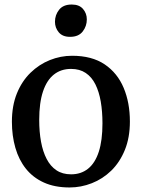

<svg xmlns="http://www.w3.org/2000/svg" viewBox="-20 -816 625 847"><path d="M32.5 -279Q32.5 -349.5 54.5 -403.8Q76.5 -458 114.5 -495Q152.5 -532 200 -551Q247.5 -570 298 -570Q385.5 -570 441.8 -532Q498 -494 525.5 -428.5Q553 -363 553 -280Q553 -209 530.8 -154.5Q508.5 -100 470.8 -63.2Q433 -26.5 385.2 -7.8Q337.5 11 287 11Q221.5 11 173.5 -10.8Q125.5 -32.5 94.2 -71.8Q63 -111 47.8 -164Q32.5 -217 32.5 -279ZM293.5 -47Q337.5 -47 368.5 -71.8Q399.5 -96.5 415.8 -146.5Q432 -196.5 432 -272Q432 -324 424.5 -367.8Q417 -411.5 400.8 -444Q384.5 -476.5 358 -494.2Q331.5 -512 293.5 -512Q249 -512 217.8 -487.2Q186.5 -462.5 169.8 -412.8Q153 -363 153 -287Q153 -234.5 161 -190.8Q169 -147 185.8 -114.8Q202.5 -82.5 229 -64.8Q255.5 -47 293.5 -47ZM288.5 -653.5Q256 -653.5 239.2 -673.5Q222.5 -693.5 222.5 -720Q222.5 -750 240.8 -773Q259 -796 296 -796H297Q329.5 -796 346.2 -776.5Q363 -757 363 -730.5Q363 -700.5 344.8 -677Q326.5 -653.5 289.5 -653.5Z"/></svg>

Font: Merriweather Medium
Style: Regular
Weight: 500
Version: Version 2.100